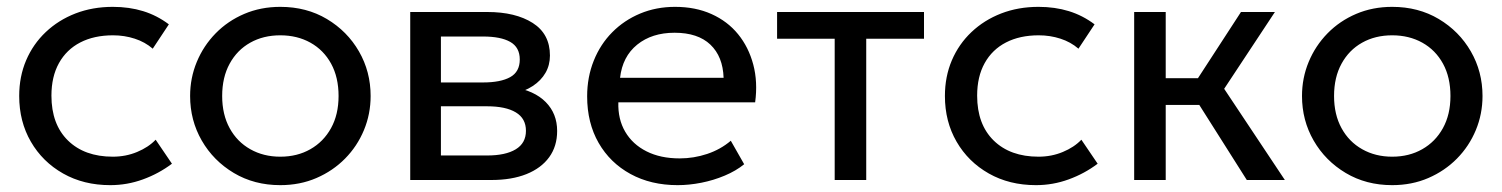

<svg xmlns="http://www.w3.org/2000/svg" viewBox="-20 -525 4380 560"><path d="M301.5 15Q224 15 164 -19Q104 -53 70 -111.8Q36 -170.5 36 -245Q36 -301.5 56.2 -349Q76.5 -396.5 113.5 -431.5Q150.5 -466.5 200.2 -485.8Q250 -505 309 -505Q357 -505 397.5 -492.5Q438 -480 472.5 -454L425.5 -383Q403 -402.5 373 -412.2Q343 -422 309.5 -422Q254.5 -422 214.2 -401.2Q174 -380.5 152 -341Q130 -301.5 130 -246Q130 -162.5 178.2 -115.2Q226.5 -68 309 -68Q347 -68 380 -81.8Q413 -95.5 434 -117.5L481.5 -47.5Q443 -18.5 397 -1.8Q351 15 301.5 15Z M797.5 15Q721.5 15 662 -20.5Q602.5 -56 568.5 -115Q534.5 -174 534.5 -245Q534.5 -297.5 554 -344.5Q573.5 -391.5 609 -427.8Q644.5 -464 692.5 -484.5Q740.5 -505 797.5 -505Q874 -505 933.5 -469.5Q993 -434 1027 -375Q1061 -316 1061 -245Q1061 -192.5 1041.5 -145.5Q1022 -98.5 986.5 -62.5Q951 -26.5 903 -5.8Q855 15 797.5 15ZM797.5 -68Q847 -68 885.2 -89.8Q923.5 -111.5 945.5 -151.2Q967.5 -191 967.5 -245Q967.5 -299.5 945.8 -339.2Q924 -379 885.5 -400.5Q847 -422 797.5 -422Q748 -422 709.8 -400.5Q671.5 -379 649.8 -339.2Q628 -299.5 628 -245Q628 -191 649.8 -151.2Q671.5 -111.5 710 -89.8Q748.5 -68 797.5 -68Z M1176.5 0V-490H1401.5Q1483.5 -490 1533.8 -458Q1584 -426 1584 -363Q1584 -335 1571 -312.5Q1558 -290 1534 -274.2Q1510 -258.5 1477.5 -251L1476 -271Q1538.5 -261 1571.8 -227.2Q1605 -193.5 1605 -143Q1605 -98.5 1581.8 -66.5Q1558.5 -34.5 1515.5 -17.2Q1472.5 0 1413 0ZM1266 -71.5H1400.5Q1454.5 -71.5 1484.2 -89.5Q1514 -107.5 1514 -143.5Q1514 -179.5 1484.5 -197.2Q1455 -215 1400.5 -215H1252V-284.5H1389Q1440 -284.5 1468 -300Q1496 -315.5 1496 -351.5Q1496 -387 1468.2 -402.8Q1440.5 -418.5 1389 -418.5H1266Z M1956.5 15Q1878.5 15 1819 -17.5Q1759.5 -50 1726 -108.2Q1692.5 -166.5 1692.5 -244Q1692.5 -300 1711.8 -348Q1731 -396 1765.8 -431Q1800.5 -466 1847.2 -485.5Q1894 -505 1949 -505Q2008.5 -505 2055.2 -484Q2102 -463 2132.8 -425.2Q2163.5 -387.5 2177 -336.8Q2190.5 -286 2182.5 -226.5H1783.5Q1782 -177.5 1803.5 -140.8Q1825 -104 1865.8 -83.5Q1906.5 -63 1962.5 -63Q2003.5 -63 2042.5 -76Q2081.5 -89 2111.5 -114.5L2150.5 -46Q2126.5 -26.5 2093.8 -12.8Q2061 1 2025.5 8Q1990 15 1956.5 15ZM1788.5 -298H2090.5Q2088.5 -360 2052 -394.8Q2015.5 -429.5 1947.5 -429.5Q1881.5 -429.5 1838.5 -394.8Q1795.5 -360 1788.5 -298Z M2414.5 0V-412H2246.5V-490H2675V-412H2506.5V0Z M3001.5 15Q2924 15 2864 -19Q2804 -53 2770 -111.8Q2736 -170.5 2736 -245Q2736 -301.5 2756.2 -349Q2776.5 -396.5 2813.5 -431.5Q2850.5 -466.5 2900.2 -485.8Q2950 -505 3009 -505Q3057 -505 3097.5 -492.5Q3138 -480 3172.5 -454L3125.5 -383Q3103 -402.5 3073 -412.2Q3043 -422 3009.5 -422Q2954.5 -422 2914.2 -401.2Q2874 -380.5 2852 -341Q2830 -301.5 2830 -246Q2830 -162.5 2878.2 -115.2Q2926.5 -68 3009 -68Q3047 -68 3080 -81.8Q3113 -95.5 3134 -117.5L3181.5 -47.5Q3143 -18.5 3097 -1.8Q3051 15 3001.5 15Z M3616.5 0 3451 -261.5 3599.5 -490H3698.5L3550.5 -266L3727.5 0ZM3288 0V-490H3380V-297H3526.5V-219H3380V0Z M4040.5 15Q3964.5 15 3905 -20.5Q3845.5 -56 3811.5 -115Q3777.5 -174 3777.5 -245Q3777.5 -297.5 3797 -344.5Q3816.5 -391.5 3852 -427.8Q3887.5 -464 3935.5 -484.5Q3983.5 -505 4040.5 -505Q4117 -505 4176.5 -469.5Q4236 -434 4270 -375Q4304 -316 4304 -245Q4304 -192.5 4284.5 -145.5Q4265 -98.5 4229.5 -62.5Q4194 -26.5 4146 -5.8Q4098 15 4040.5 15ZM4040.5 -68Q4090 -68 4128.2 -89.8Q4166.5 -111.5 4188.5 -151.2Q4210.5 -191 4210.5 -245Q4210.5 -299.5 4188.8 -339.2Q4167 -379 4128.5 -400.5Q4090 -422 4040.5 -422Q3991 -422 3952.8 -400.5Q3914.5 -379 3892.8 -339.2Q3871 -299.5 3871 -245Q3871 -191 3892.8 -151.2Q3914.5 -111.5 3953 -89.8Q3991.5 -68 4040.5 -68Z"/></svg>

Font: Geologica Cursive Light
Style: Regular
Weight: 300
Designer: Sindre Bremnes, Frode Helland
Foundry: Monokrom Skriftforlag AS
Version: Version 1.010;gftools[0.9.28]